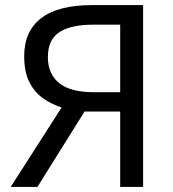

<svg xmlns="http://www.w3.org/2000/svg" viewBox="-20 -734 679 754"><path d="M312 -296 127 0H22L222 -312Q184 -324 150.5 -347Q117 -370 96 -410Q75 -450 75 -514Q75 -611 141.5 -662.5Q208 -714 342 -714H542V0H452V-296ZM452 -637H344Q258 -637 213 -607.5Q168 -578 168 -510Q168 -444 212 -408Q256 -372 348 -372H452Z"/></svg>

Font: Noto Sans
Style: Regular
Weight: 400
Designer: Monotype Design Team
Foundry: Monotype Imaging Inc.
Version: Version 1.902